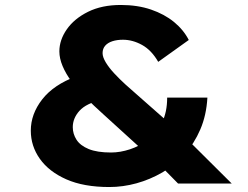

<svg xmlns="http://www.w3.org/2000/svg" viewBox="-20 -739 997 773"><path d="M697 0 632 -66 563 -127 397 -278Q357 -314 324 -347Q291 -380 268 -411Q245 -442 232 -473Q219 -504 219 -532Q219 -578 249 -621Q279 -664 334.5 -691.5Q390 -719 466 -719Q534 -719 588 -700.5Q642 -682 680.5 -650.5Q719 -619 740 -578L617 -490Q590 -537 552 -558Q514 -579 475 -579Q451 -579 432.5 -573Q414 -567 403.5 -555Q393 -543 393 -525Q393 -509 406 -487.5Q419 -466 440.5 -443Q462 -420 485 -399Q508 -378 528 -361L680 -227L743 -169L913 0ZM420 14Q317 14 247 -17Q177 -48 140.5 -99.5Q104 -151 104 -213Q104 -280 150 -339Q196 -398 288 -432L392 -338Q327 -323 300 -293Q273 -263 273 -227Q273 -200 288 -176.5Q303 -153 337 -139Q371 -125 427 -125Q464 -125 503.5 -138Q543 -151 577 -177.5Q611 -204 632 -245.5Q653 -287 653 -346H815Q811 -275 786.5 -218Q762 -161 723 -117.5Q684 -74 634 -45Q584 -16 529.5 -1Q475 14 420 14Z"/></svg>

Font: Lexend Mega
Style: Bold
Weight: 700
Version: Version 1.007